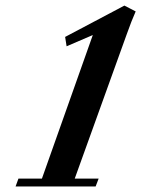

<svg xmlns="http://www.w3.org/2000/svg" viewBox="-20 -671 544 691"><path d="M36.1 0 46.4 -28.3H130.9L314 -544.9L219.7 -504.4L214.4 -538.1L427.7 -650.9L468.3 -629.9Q453.1 -595.7 436 -547.4L249 -28.3H335L324.2 0Z"/></svg>

Font: Elstob
Style: Bold Italic
Weight: 700
Italic angle: -20°
Designer: Peter S. Baker
Version: Version 1.015